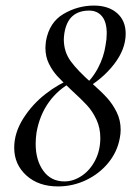

<svg xmlns="http://www.w3.org/2000/svg" viewBox="-20 -656 486 689"><path d="M31 -126Q31 -179 63 -230Q95 -281 143 -318.5Q191 -356 237 -372L241 -363Q189 -336 155.5 -289.5Q122 -243 111 -180Q108 -159 108 -140Q108 -81 135.5 -43Q163 -5 211 -5Q244 -5 274 -25.5Q304 -46 322 -81.5Q340 -117 340 -161Q340 -197 326 -227Q312 -257 291.5 -279Q271 -301 237 -332Q204 -363 186 -382.5Q168 -402 155.5 -427.5Q143 -453 143 -484Q143 -491 145 -509Q157 -576 208 -606Q259 -636 317 -636Q369 -636 400 -609Q431 -582 431 -535Q431 -479 388.5 -424.5Q346 -370 279 -333L274 -340Q310 -371 331.5 -411.5Q353 -452 359 -495Q363 -515 363 -536Q363 -577 346 -597.5Q329 -618 300 -618Q263 -618 240.5 -598.5Q218 -579 211 -537Q209 -521 209 -515Q209 -470 234 -436Q259 -402 309 -358Q344 -327 364 -305Q384 -283 398.5 -254Q413 -225 413 -190Q413 -176 410 -161Q401 -111 368.5 -71.5Q336 -32 288.5 -9.5Q241 13 188 13Q118 13 74.5 -26.5Q31 -66 31 -126Z"/></svg>

Font: Cormorant Infant Medium
Style: Italic
Weight: 500
Italic angle: -10°
Designer: Christian Thalmann (Catharsis Fonts)
Foundry: Catharsis Fonts
Version: Version 4.000